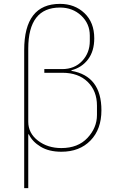

<svg xmlns="http://www.w3.org/2000/svg" viewBox="-20 -772 609 992"><path d="M105 200V-513Q105 -752 290 -752Q366 -752 416.5 -704Q467 -656 467 -574Q467 -508 435 -465.5Q403 -423 349 -409V-406Q504 -379 504 -202Q504 -104 447.5 -46Q391 12 297 12Q233 12 190 -14Q147 -40 129 -78H126V200ZM209 -396V-415H301Q365 -415 404.5 -457Q444 -499 444 -560V-588Q444 -650 399.5 -691.5Q355 -733 290 -733Q126 -733 126 -521V-143Q126 -84 176 -45.5Q226 -7 297 -7Q383 -7 432 -59.5Q481 -112 481 -178V-226Q481 -302 433 -349Q385 -396 302 -396Z"/></svg>

Font: IBM Plex Sans Thin
Style: Regular
Weight: 100
Designer: Mike Abbink, Paul van der Laan, Pieter van Rosmalen
Foundry: Bold Monday
Version: Version 3.0